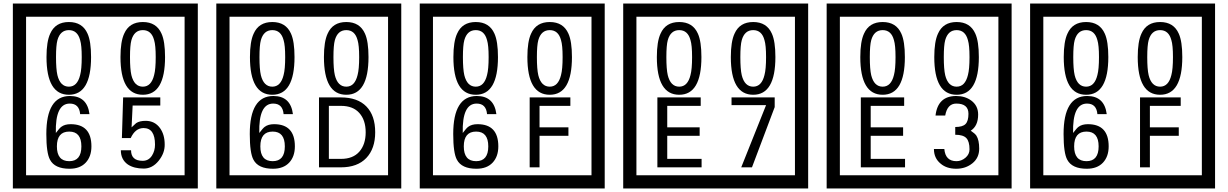

<svg xmlns="http://www.w3.org/2000/svg" viewBox="-20 -980 6970 1090"><path d="M1103 90H53V-960H1103ZM1028 15V-885H128V15ZM497 -656Q497 -442 371 -442Q244 -442 244 -656Q244 -744 265 -789Q294 -855 371 -855Q448 -855 477 -789Q497 -745 497 -656ZM444 -656Q444 -723 435 -752Q420 -809 371 -809Q322 -809 306 -752Q298 -723 298 -656Q298 -587 306 -553Q322 -488 371 -488Q419 -488 435 -554Q444 -587 444 -656ZM917 -656Q917 -442 791 -442Q664 -442 664 -656Q664 -744 685 -789Q714 -855 791 -855Q868 -855 897 -789Q917 -745 917 -656ZM864 -656Q864 -723 855 -752Q840 -809 791 -809Q742 -809 726 -752Q718 -723 718 -656Q718 -587 726 -553Q742 -488 791 -488Q839 -488 855 -554Q864 -587 864 -656ZM499 -149Q499 -91 466.5 -56.5Q434 -22 375 -22Q291 -22 264 -73Q243 -111 243 -219Q243 -435 377 -435Q475 -435 488 -332H435Q430 -392 376 -392Q293 -392 297 -225Q318 -253 328 -260Q348 -275 381 -275Q499 -275 499 -149ZM442 -149Q442 -233 373 -233Q303 -233 303 -149Q303 -65 373 -65Q442 -65 442 -149ZM915 -160Q916 -111 880.5 -67Q845 -23 796 -23Q741 -23 706 -46Q666 -74 666 -127H724Q724 -67 790 -67Q824 -67 843 -97Q860 -124 860 -159Q860 -253 795 -253Q748 -253 722 -196H672L679 -427H890V-381H733L727 -257Q740 -269 753 -281Q772 -294 807 -294Q859 -294 889 -252Q915 -215 915 -160Z M2258 90H1208V-960H2258ZM2183 15V-885H1283V15ZM1652 -656Q1652 -442 1526 -442Q1399 -442 1399 -656Q1399 -744 1420 -789Q1449 -855 1526 -855Q1603 -855 1632 -789Q1652 -745 1652 -656ZM1599 -656Q1599 -723 1590 -752Q1575 -809 1526 -809Q1477 -809 1461 -752Q1453 -723 1453 -656Q1453 -587 1461 -553Q1477 -488 1526 -488Q1574 -488 1590 -554Q1599 -587 1599 -656ZM2072 -656Q2072 -442 1946 -442Q1819 -442 1819 -656Q1819 -744 1840 -789Q1869 -855 1946 -855Q2023 -855 2052 -789Q2072 -745 2072 -656ZM2019 -656Q2019 -723 2010 -752Q1995 -809 1946 -809Q1897 -809 1881 -752Q1873 -723 1873 -656Q1873 -587 1881 -553Q1897 -488 1946 -488Q1994 -488 2010 -554Q2019 -587 2019 -656ZM1654 -149Q1654 -91 1621.5 -56.5Q1589 -22 1530 -22Q1446 -22 1419 -73Q1398 -111 1398 -219Q1398 -435 1532 -435Q1630 -435 1643 -332H1590Q1585 -392 1531 -392Q1448 -392 1452 -225Q1473 -253 1483 -260Q1503 -275 1536 -275Q1654 -275 1654 -149ZM1597 -149Q1597 -233 1528 -233Q1458 -233 1458 -149Q1458 -65 1528 -65Q1597 -65 1597 -149ZM2110 -229Q2110 -136 2059.5 -83Q2009 -30 1915 -30H1791V-427H1915Q2010 -427 2060 -375.5Q2110 -324 2110 -229ZM2056 -229Q2056 -298 2020 -338.5Q1984 -379 1916 -379H1847V-78H1916Q1984 -78 2020 -119Q2056 -160 2056 -229Z M3413 90H2363V-960H3413ZM3338 15V-885H2438V15ZM2807 -656Q2807 -442 2681 -442Q2554 -442 2554 -656Q2554 -744 2575 -789Q2604 -855 2681 -855Q2758 -855 2787 -789Q2807 -745 2807 -656ZM2754 -656Q2754 -723 2745 -752Q2730 -809 2681 -809Q2632 -809 2616 -752Q2608 -723 2608 -656Q2608 -587 2616 -553Q2632 -488 2681 -488Q2729 -488 2745 -554Q2754 -587 2754 -656ZM3227 -656Q3227 -442 3101 -442Q2974 -442 2974 -656Q2974 -744 2995 -789Q3024 -855 3101 -855Q3178 -855 3207 -789Q3227 -745 3227 -656ZM3174 -656Q3174 -723 3165 -752Q3150 -809 3101 -809Q3052 -809 3036 -752Q3028 -723 3028 -656Q3028 -587 3036 -553Q3052 -488 3101 -488Q3149 -488 3165 -554Q3174 -587 3174 -656ZM2809 -149Q2809 -91 2776.5 -56.5Q2744 -22 2685 -22Q2601 -22 2574 -73Q2553 -111 2553 -219Q2553 -435 2687 -435Q2785 -435 2798 -332H2745Q2740 -392 2686 -392Q2603 -392 2607 -225Q2628 -253 2638 -260Q2658 -275 2691 -275Q2809 -275 2809 -149ZM2752 -149Q2752 -233 2683 -233Q2613 -233 2613 -149Q2613 -65 2683 -65Q2752 -65 2752 -149ZM3218 -379H3043V-257H3207V-209H3043V-30H2987V-427H3218Z M4568 90H3518V-960H4568ZM4493 15V-885H3593V15ZM3962 -656Q3962 -442 3836 -442Q3709 -442 3709 -656Q3709 -744 3730 -789Q3759 -855 3836 -855Q3913 -855 3942 -789Q3962 -745 3962 -656ZM3909 -656Q3909 -723 3900 -752Q3885 -809 3836 -809Q3787 -809 3771 -752Q3763 -723 3763 -656Q3763 -587 3771 -553Q3787 -488 3836 -488Q3884 -488 3900 -554Q3909 -587 3909 -656ZM4382 -656Q4382 -442 4256 -442Q4129 -442 4129 -656Q4129 -744 4150 -789Q4179 -855 4256 -855Q4333 -855 4362 -789Q4382 -745 4382 -656ZM4329 -656Q4329 -723 4320 -752Q4305 -809 4256 -809Q4207 -809 4191 -752Q4183 -723 4183 -656Q4183 -587 4191 -553Q4207 -488 4256 -488Q4304 -488 4320 -554Q4329 -587 4329 -656ZM3963 -30H3712V-427H3958V-379H3768V-257H3952V-209H3768V-78H3963ZM4378 -372 4249 -30H4188L4329 -383H4133V-427H4378Z M5723 90H4673V-960H5723ZM5648 15V-885H4748V15ZM5117 -656Q5117 -442 4991 -442Q4864 -442 4864 -656Q4864 -744 4885 -789Q4914 -855 4991 -855Q5068 -855 5097 -789Q5117 -745 5117 -656ZM5064 -656Q5064 -723 5055 -752Q5040 -809 4991 -809Q4942 -809 4926 -752Q4918 -723 4918 -656Q4918 -587 4926 -553Q4942 -488 4991 -488Q5039 -488 5055 -554Q5064 -587 5064 -656ZM5537 -656Q5537 -442 5411 -442Q5284 -442 5284 -656Q5284 -744 5305 -789Q5334 -855 5411 -855Q5488 -855 5517 -789Q5537 -745 5537 -656ZM5484 -656Q5484 -723 5475 -752Q5460 -809 5411 -809Q5362 -809 5346 -752Q5338 -723 5338 -656Q5338 -587 5346 -553Q5362 -488 5411 -488Q5459 -488 5475 -554Q5484 -587 5484 -656ZM5118 -30H4867V-427H5113V-379H4923V-257H5107V-209H4923V-78H5118ZM5539 -136Q5539 -84 5500.5 -53Q5462 -22 5409 -22Q5354 -22 5320 -51Q5282 -82 5282 -134H5341Q5347 -65 5410 -65Q5438 -65 5461 -84.5Q5484 -104 5484 -132Q5484 -177 5466 -196Q5448 -215 5403 -215V-259Q5445 -259 5461.5 -276Q5478 -293 5478 -334Q5478 -392 5409 -392Q5358 -392 5346 -324H5291Q5304 -435 5408 -435Q5459 -435 5494 -409Q5533 -380 5533 -330Q5533 -265 5491 -238Q5515 -222 5523 -210Q5539 -185 5539 -136Z M6878 90H5828V-960H6878ZM6803 15V-885H5903V15ZM6272 -656Q6272 -442 6146 -442Q6019 -442 6019 -656Q6019 -744 6040 -789Q6069 -855 6146 -855Q6223 -855 6252 -789Q6272 -745 6272 -656ZM6219 -656Q6219 -723 6210 -752Q6195 -809 6146 -809Q6097 -809 6081 -752Q6073 -723 6073 -656Q6073 -587 6081 -553Q6097 -488 6146 -488Q6194 -488 6210 -554Q6219 -587 6219 -656ZM6692 -656Q6692 -442 6566 -442Q6439 -442 6439 -656Q6439 -744 6460 -789Q6489 -855 6566 -855Q6643 -855 6672 -789Q6692 -745 6692 -656ZM6639 -656Q6639 -723 6630 -752Q6615 -809 6566 -809Q6517 -809 6501 -752Q6493 -723 6493 -656Q6493 -587 6501 -553Q6517 -488 6566 -488Q6614 -488 6630 -554Q6639 -587 6639 -656ZM6274 -149Q6274 -91 6241.5 -56.5Q6209 -22 6150 -22Q6066 -22 6039 -73Q6018 -111 6018 -219Q6018 -435 6152 -435Q6250 -435 6263 -332H6210Q6205 -392 6151 -392Q6068 -392 6072 -225Q6093 -253 6103 -260Q6123 -275 6156 -275Q6274 -275 6274 -149ZM6217 -149Q6217 -233 6148 -233Q6078 -233 6078 -149Q6078 -65 6148 -65Q6217 -65 6217 -149ZM6683 -379H6508V-257H6672V-209H6508V-30H6452V-427H6683Z"/></svg>

Font: Unicode BMP Fallback SIL
Style: Regular
Weight: 400
Foundry: NRSI, SIL International
Version: Version 5.1 Based on Unicode 5.1